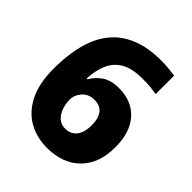

<svg xmlns="http://www.w3.org/2000/svg" viewBox="-202 -851 988 988"><g transform="rotate(45 291.5 -357.0)"><path d="M38 -303Q38 -364 47 -425Q56 -486 78.5 -539.5Q101 -593 142 -634.5Q183 -676 247 -700Q311 -724 403 -724Q424 -724 453 -721.5Q482 -719 502 -716V-581Q482 -585 457.5 -587.5Q433 -590 400 -590Q323 -590 279.5 -564.5Q236 -539 216.5 -493.5Q197 -448 194 -387H200Q220 -422 254.5 -446Q289 -470 347 -470Q441 -470 495 -410Q549 -350 549 -241Q549 -123 482.5 -56.5Q416 10 302 10Q227 10 167.5 -23.5Q108 -57 73 -126.5Q38 -196 38 -303ZM299 -126Q336 -126 359.5 -153Q383 -180 383 -238Q383 -284 363 -311Q343 -338 301 -338Q258 -338 233.5 -310Q209 -282 209 -249Q209 -220 218.5 -191.5Q228 -163 248 -144.5Q268 -126 299 -126Z"/></g></svg>

Font: Noto Sans Thai Looped ExtraBold
Style: Regular
Weight: 800
Designer: Sasikarn Vongin, Ben Mitchell
Foundry: The Fontpad Ltd
Version: Version 1.001; ttfautohint (v1.8.4.7-5d5b)